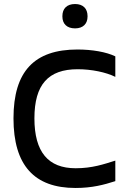

<svg xmlns="http://www.w3.org/2000/svg" viewBox="-20 -925 640 954"><path d="M553 -543V-645C508 -667 437 -679 365 -679C151 -679 47 -571 47 -337C47 -103 151 9 355 9C438 9 497 -7 553 -25V-127C496 -109 438 -89 356 -89C220 -89 151 -169 151 -337C151 -505 220 -581 366 -581C435 -581 507 -566 553 -543ZM290 -843C290 -807 312 -784 353 -784C393 -784 415 -807 415 -843V-845C415 -882 393 -905 353 -905C312 -905 290 -882 290 -845Z"/></svg>

Font: LT Wave Mono Medium
Style: Regular
Weight: 500
Designer: Daniel Lyons
Version: Version 2.5 (Glyphs App)